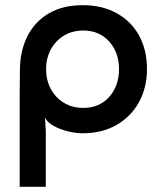

<svg xmlns="http://www.w3.org/2000/svg" viewBox="-20 -502 630 742"><path d="M300 -482Q375 -482 431 -451Q487 -420 517.5 -364.5Q548 -309 548 -235Q548 -164 517.5 -108Q487 -52 431 -19.5Q375 13 300 13Q272 13 242 5.5Q212 -2 188 -15Q164 -28 154 -47L157 5V220H56V-8Q56 -65 56 -121.5Q56 -178 57 -235Q58 -307 86.5 -363Q115 -419 169 -450.5Q223 -482 300 -482ZM302 -85Q364 -85 402 -127.5Q440 -170 440 -235Q440 -299 402 -341.5Q364 -384 302 -384Q259 -384 226.5 -364Q194 -344 176 -310Q158 -276 158 -235Q158 -193 176 -159Q194 -125 226.5 -105Q259 -85 302 -85Z"/></svg>

Font: Kreadon Light
Style: Bold
Weight: 600
Designer: Reiya WATANABE
Foundry: StudioGnu
Version: Version 1.003; ttfautohint (v1.8.4.7-5d5b);gftools[0.9.32]